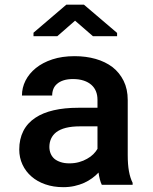

<svg xmlns="http://www.w3.org/2000/svg" viewBox="-20 -773 640 803"><path d="M405.8 0H534.7V-8.3Q524.4 -28.8 519.3 -56.9Q514.2 -85 514.2 -124V-354.5Q514.2 -400.4 497.1 -434.8Q480 -469.2 450.7 -492.2Q420.4 -515.1 379.9 -526.6Q339.4 -538.1 292 -538.1Q239.7 -538.1 199 -524.7Q158.2 -511.2 129.9 -488.3Q101.6 -465.3 86.7 -435.8Q71.8 -406.2 71.8 -373.5H198.2Q198.2 -388.2 203.1 -400.6Q208 -413.1 218.3 -421.9Q229 -431.6 245.8 -437Q262.7 -442.4 285.2 -442.4Q310.5 -442.4 329.8 -436Q349.1 -429.7 362.3 -418Q375 -406.7 381.3 -391.1Q387.7 -375.5 387.7 -355.5V-322.3H307.1Q249.5 -322.3 204.3 -311.8Q159.2 -301.3 128.4 -280.8Q94.7 -258.8 77.6 -225.1Q60.5 -191.4 60.5 -147.5Q60.5 -113.8 74 -84.7Q87.4 -55.7 111.8 -34.7Q135.7 -13.7 169.7 -2Q203.6 9.8 244.6 9.8Q269.5 9.8 291.5 4.9Q313.5 0 332 -8.3Q350.1 -16.6 365.2 -27.6Q380.4 -38.6 392.1 -51.3Q394 -36.6 397.5 -23.2Q400.9 -9.8 405.8 0ZM270 -89.8Q249.5 -89.8 233.9 -95Q218.3 -100.1 208 -108.4Q197.3 -117.7 191.9 -130.6Q186.5 -143.6 186.5 -158.7Q186.5 -177.2 193.6 -192.9Q200.7 -208.5 214.8 -219.7Q230.5 -231.9 255.4 -238.3Q280.3 -244.6 315.4 -244.6H387.7V-150.4Q381.3 -139.2 370.4 -128.2Q359.4 -117.2 344.2 -108.9Q329.1 -100.1 310.5 -95Q292 -89.8 270 -89.8ZM469.7 -635.3 331.1 -753.4H257.3L120.1 -636.2V-621.6H219.7L293.9 -686.5L368.7 -621.6H469.7Z"/></svg>

Font: Roboto Mono SemiBold
Style: Regular
Weight: 600
Monospace: yes
Designer: Google
Version: Version 3.000